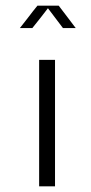

<svg xmlns="http://www.w3.org/2000/svg" viewBox="-20 -659 321 677"><path d="M174 -448V-2H118V-448ZM187 -639Q202 -619 217.5 -599Q233 -579 247 -560H202L149 -630Q140 -618 123.5 -597Q107 -576 94 -560H50Q61 -574 68.5 -583.5Q76 -593 82.5 -601.5Q89 -610 95.5 -618.5Q102 -627 112 -639Z"/></svg>

Font: Fundamental  Brigade Scvhlank
Style: Regular
Weight: 100
Designer: Peter Wiegel, original typeface by Arno Drescher 1935
Foundry: Peter Wiegel
Version: Version 0.000 2012 initial release